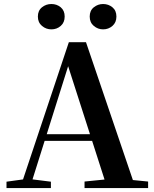

<svg xmlns="http://www.w3.org/2000/svg" viewBox="-20 -960 786 980"><path d="M242.2 -810.1Q215.2 -810.1 194.3 -827.7Q173.3 -845.3 173.3 -875.5Q173.3 -906 194.3 -922.8Q215.2 -939.5 242.2 -939.5Q270 -939.5 290 -922.8Q310.1 -906 310.1 -875.5Q310.1 -845.3 290 -827.7Q270 -810.1 242.2 -810.1ZM506.1 -810.1Q479.8 -810.1 458.8 -827.7Q437.9 -845.3 437.9 -875.5Q437.9 -906 458.8 -922.8Q479.8 -939.5 506.1 -939.5Q533.6 -939.5 553.9 -922.8Q574.2 -906 574.2 -875.5Q574.2 -845.3 553.9 -827.7Q533.6 -810.1 506.1 -810.1ZM13.2 0V-32.6L112.6 -46.3H131.1L239.8 -32.6V0ZM82.8 0 331.4 -744.6H418.9L672.2 0H527.6L316.7 -656.5H337.4L334.2 -642.5L132 0ZM193.5 -241.1 200.6 -275H517.8L524.9 -241.1ZM411.5 0V-33.4L546.7 -47H597.4L736 -33.4V0Z"/></svg>

Font: Noto Serif SC
Style: Regular
Weight: 200
Designer: Ryoko NISHIZUKA 西塚涼子 (kana & ideographs); Frank Grießhammer (Latin, Greek & Cyrillic); Wenlong ZHANG 张文龙 (bopomofo); San
Foundry: Adobe
Version: Version 2.001;hotconv 1.1.0;makeotfexe 2.6.0